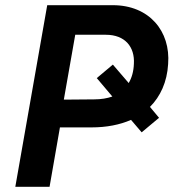

<svg xmlns="http://www.w3.org/2000/svg" viewBox="-20 -720 670 740"><path d="M526 -210 593 -266 558 -308C598 -348 624 -404 628 -473C638 -600 555 -700 415 -700H162L39 0H171L211 -229H333C390 -229 442 -239 485 -258ZM226 -336 270 -586H388C462 -586 500 -539 496 -474C495 -445 488 -420 476 -400L415 -471L353 -419L413 -348C393 -341 370 -337 343 -337Z"/></svg>

Font: Fixel Display SemiBold
Style: Italic
Weight: 600
Italic angle: -10°
Designer: AlfaBravo + MacPaw
Foundry: Kyrylo Tkachov, Marchela Mozhyna, Serhii Makarenko, Maria Weinstein, Zakhar Kryvoshyya
Version: Version 1.210;Glyphs 3.2 (3217)